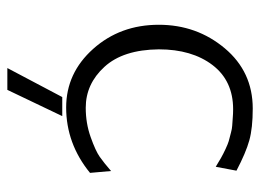

<svg xmlns="http://www.w3.org/2000/svg" viewBox="-110 -414 688 507"><g transform="rotate(90 233.5 -161.0)"><path d="M45.9 -236.8Q45.9 -336.9 107.9 -410.9Q169.9 -484.9 267.1 -484.9Q318.8 -484.9 351.3 -475.8Q383.8 -466.8 431.2 -441.9L420.9 -387.2Q418 -389.2 409.4 -394Q400.9 -398.9 397.9 -400.9Q395 -402.8 386.5 -407Q377.9 -411.1 374 -413.1Q370.1 -415 361.6 -418.5Q353 -421.9 346.4 -423.3Q339.8 -424.8 330.3 -427.5Q320.8 -430.2 312 -430.7Q303.2 -431.2 292 -432.1Q280.8 -433.1 269 -433.1Q193.8 -433.1 152.3 -378.7Q110.8 -324.2 110.8 -236.8Q111.8 -142.6 157 -93.3Q202.1 -43.9 265.1 -43.9Q306.2 -43.9 342.5 -56.9Q378.9 -69.8 394.5 -80.8Q410.2 -91.8 432.1 -110.8L437 -55.2Q359.9 7.8 264.2 7.8Q173.3 7.8 109.6 -63.5Q45.9 -134.8 45.9 -236.8ZM160.2 163.1 236.8 18.1H287.1L217.8 163.1Z"/></g></svg>

Font: CMU Bright
Style: Roman
Weight: 500
Version: Version 0.7.0